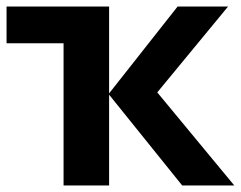

<svg xmlns="http://www.w3.org/2000/svg" viewBox="-20 -566 735 586"><path d="M676 -546 460 -284 695 0H536L313 -277V0H174V-434H0V-546H313V-281L522 -546Z"/></svg>

Font: Noto Sans
Style: Bold
Weight: 700
Designer: Monotype Design Team
Foundry: Monotype Imaging Inc.
Version: Version 2.000;GOOG;noto-source:20170915:90ef993387c0; ttfaut